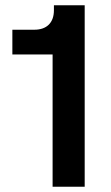

<svg xmlns="http://www.w3.org/2000/svg" viewBox="-20 -710 422 730"><path d="M180 0H302V-690H185V-671C185 -623 157 -597 111 -597H27V-503H180Z"/></svg>

Font: FREAK Grotesk
Style: Bold
Weight: 700
Designer: La Scuola Open Source
Foundry: La Scuola Open Source
Version: Version 1.000;PS 1.0;hotconv 1.0.72;makeotf.lib2.5.5900